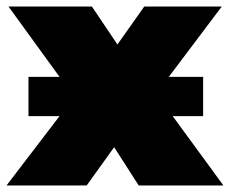

<svg xmlns="http://www.w3.org/2000/svg" viewBox="-23 -567 703 587"><path d="M401 0 326 -117 242 0H-3L159 -212H64V-332H159L3 -547H258L336 -431L418 -547H655L493 -332H598V-212H505L660 0Z"/></svg>

Font: CMG Sans Black
Style: Regular
Weight: 900
Designer: Julieta Ulanovsky
Foundry: Julieta Ulanovsky
Version: Version 7.200